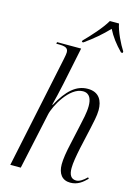

<svg xmlns="http://www.w3.org/2000/svg" viewBox="-141 -1033 797 1117"><g transform="rotate(15 257.5 -474.0)"><path d="M252 -807 251 -798H260C315 -837 358 -874 399 -917C420 -875 448 -838 487 -798H497L498 -807C474 -844 440 -913 432 -958H377C351 -912 291 -846 252 -807ZM397 10C441 10 469 -13 496 -40L490 -47C467 -24 446 -11 427 -11C396 -11 383 -34 383 -74C383 -105 391 -150 401 -198L430 -328C437 -361 448 -406 448 -440C448 -496 425 -544 356 -544C287 -544 234 -497 182 -401H179C187 -429 201 -492 210 -533L257 -760H112L110 -750H123C163 -750 182 -744 182 -717C182 -709 180 -696 176 -677L34 0H97L170 -339C181 -393 252 -523 332 -523C375 -523 386 -487 386 -448C386 -408 374 -360 366 -323L341 -209C329 -157 322 -112 322 -81C322 -24 348 10 397 10Z"/></g></svg>

Font: Noto Serif Display SemiCondensed Light
Style: Italic
Weight: 300
Width: 4
Italic angle: -12°
Designer: Monotype Design Team
Foundry: Monotype Imaging Inc.
Version: Version 2.009